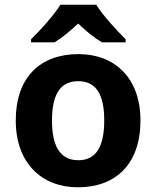

<svg xmlns="http://www.w3.org/2000/svg" viewBox="-20 -786 665 816"><path d="M389 -766H237C208 -720 150 -656 112 -619V-606H212C247 -628 277 -653 312 -686C347 -653 379 -626 414 -606H514V-619C479 -654 417 -720 389 -766ZM577 -274C577 -455 467 -556 314 -556C148 -556 47 -455 47 -274C47 -92 158 10 311 10C475 10 577 -92 577 -274ZM201 -274C201 -381 234 -441 312 -441C391 -441 423 -381 423 -274C423 -167 391 -105 313 -105C234 -105 201 -167 201 -274Z"/></svg>

Font: Noto Sans Myanmar UI
Style: Bold
Weight: 700
Designer: Monotype Design Team
Foundry: Monotype Imaging Inc.
Version: Version 2.103